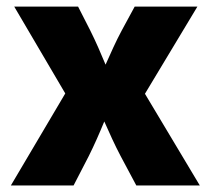

<svg xmlns="http://www.w3.org/2000/svg" viewBox="-20 -566 643 586"><path d="M13.2 0H204.6L251 -89.8C268.1 -124 283.7 -159.7 298.3 -195.3C314 -159.7 330.1 -124 348.1 -89.8L396 0H589.8L422.4 -279.8L582.5 -545.9H391.1L351.6 -473.1C333.5 -439.5 317.9 -403.8 302.2 -368.7C287.6 -403.8 272.5 -439 255.4 -473.1L218.3 -545.9H23.4L179.2 -280.8Z"/></svg>

Font: Raveo ExtraBold
Style: Regular
Weight: 800
Designer: Jakub Foglar, Rasmus Andersson (Inter)
Foundry: Jakubfoglar.com
Version: Version 1.100;Glyphs 3.2.3 (3260)